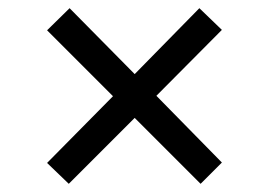

<svg xmlns="http://www.w3.org/2000/svg" viewBox="-20 -479 651 469"><path d="M309 -191 148 -30 95 -81 256 -244 95 -405 150 -459 309 -298 467 -459 522 -406 362 -245 522 -82 470 -30Z"/></svg>

Font: Andada Pro Medium
Style: Regular
Weight: 500
Designer: Carolina Giovagnoli
Foundry: Huerta Tipografica
Version: Version 3.005; ttfautohint (v1.8.4)